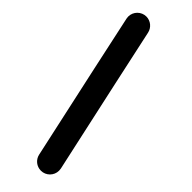

<svg xmlns="http://www.w3.org/2000/svg" viewBox="-265 -712 730 730"><g transform="rotate(45 100.5 -347.0)"><path d="M-25.9 -637.2C-22 -618.2 55.2 -260.7 105 -35.6C109.9 -13.7 129.4 2.4 152.8 2.4C179.7 2.4 201.7 -19.5 201.7 -46.4C201.7 -49.8 201.2 -53.7 200.7 -57.1C150.9 -282.2 73.7 -637.7 69.8 -656.7C65.4 -678.7 45.4 -695.8 22 -695.8C-4.9 -695.8 -26.9 -673.8 -26.9 -647C-26.9 -643.6 -26.4 -640.1 -25.9 -637.2Z"/></g></svg>

Font: Velvelyne Book
Style: Bold
Weight: 700
Designer: Manon Van der Borght et Mariel Nils
Foundry: Velvetyne
Version: Version 1.070;Glyphs 3.3.1 (3343)